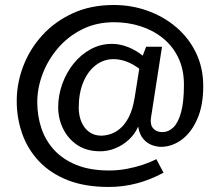

<svg xmlns="http://www.w3.org/2000/svg" viewBox="-20 -638 872 762"><path d="M411.1 104Q316.9 104 248 76.7Q179.2 49.3 134.5 1.7Q89.8 -45.9 68.1 -107.4Q46.4 -168.9 46.4 -237.3Q46.4 -307.6 72.3 -375.5Q98.1 -443.4 147.9 -498Q197.8 -552.7 269 -585.4Q340.3 -618.2 431.2 -618.2Q502 -618.2 565.9 -595.2Q629.9 -572.3 679.7 -529.8Q729.5 -487.3 758.1 -428Q786.6 -368.7 786.6 -295.9Q786.6 -219.2 762.9 -165.5Q739.3 -111.8 701.2 -83.7Q663.1 -55.7 619.6 -55.2Q603.5 -55.2 584.2 -61.8Q564.9 -68.4 549.3 -85.9Q533.7 -103.5 528.3 -135.7Q516.1 -106.9 492.2 -84.5Q468.3 -62 438 -49.6Q407.7 -37.1 375.5 -37.6Q322.3 -38.1 285.6 -63.2Q249 -88.4 230 -128.2Q210.9 -168 210.9 -212.4Q210.9 -258.8 226.8 -303.7Q242.7 -348.6 271.5 -384.8Q300.3 -420.9 339.4 -442.4Q378.4 -463.9 424.3 -463.9Q455.6 -463.9 487.5 -451.4Q519.5 -439 546.4 -417L560.1 -452.6H623L579.1 -169.9Q575.2 -142.6 588.4 -127.9Q601.6 -113.3 625.5 -113.8Q648.4 -113.8 667.7 -132.1Q687 -150.4 698.5 -191.7Q710 -232.9 710 -301.8Q710 -362.8 687.7 -408.9Q665.5 -455.1 626.5 -486.6Q587.4 -518.1 537.6 -533.9Q487.8 -549.8 432.6 -549.8Q362.3 -549.8 305.9 -521.5Q249.5 -493.2 209.7 -446.5Q169.9 -399.9 148.9 -344Q127.9 -288.1 127.9 -232.9Q127.9 -177.7 144.3 -128.9Q160.6 -80.1 195.3 -42.5Q230 -4.9 283.9 16.8Q337.9 38.6 413.1 38.6Q449.7 38.6 484.1 32Q518.6 25.4 548.3 15.4Q578.1 5.4 600.6 -6.3L628.9 47.4Q577.6 75.2 523.4 89.6Q469.2 104 411.1 104ZM381.8 -99.6Q398.4 -99.6 418 -105.7Q437.5 -111.8 456.8 -127.9Q476.1 -144 491.5 -173.8Q506.8 -203.6 514.6 -251.5L532.7 -365.2Q508.3 -383.8 482.2 -393.6Q456.1 -403.3 430.2 -403.3Q391.1 -403.3 359.6 -378.9Q328.1 -354.5 310.3 -311.3Q292.5 -268.1 292.5 -210.9Q292.5 -179.2 303.2 -154.1Q314 -128.9 334 -114.3Q354 -99.6 381.8 -99.6Z"/></svg>

Font: Pontano Sans Medium
Style: Regular
Weight: 500
Designer: Vernon Adams
Foundry: Vernon Adams
Version: Version 2.001